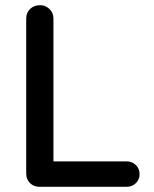

<svg xmlns="http://www.w3.org/2000/svg" viewBox="-20 -720 592 740"><path d="M468 -98Q489 -98 503.5 -84Q518 -70 518 -49Q518 -28 503.5 -14Q489 0 468 0H132Q110 0 95.5 -14.5Q81 -29 81 -51V-649Q81 -671 96 -685.5Q111 -700 135 -700Q155 -700 170.5 -685.5Q186 -671 186 -649V-81L165 -98Z"/></svg>

Font: Quicksand Light SemiBold
Style: Regular
Weight: 600
Version: Version 3.006